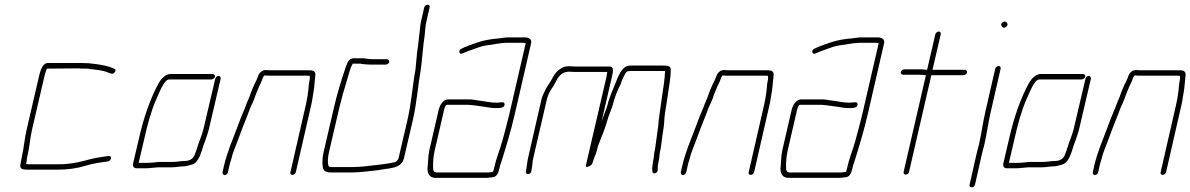

<svg xmlns="http://www.w3.org/2000/svg" viewBox="-20 -740 5065 817"><path d="M322 -472H184C157 -472 149 -428 142 -398L93 -187C84 -147 82 -114 74 -78C71 -65 70 -54 67 -41C62 -20 78 -18 99 -18H225C268 -18 310 -24 345 -35C372 -44 409 -49 439 -53C455 -56 458 -79 441 -76C409 -72 372 -66 343 -57C309 -48 273 -41 230 -41H104C99 -41 96 -41 91 -42C94 -54 94 -66 97 -78C106 -115 107 -146 116 -187L165 -398C168 -411 174 -439 180 -448L317 -449C322 -448 327 -448 333 -448H350C355 -448 360 -447 365 -446C392 -443 423 -440 443 -430L453 -427C459 -424 464 -427 469 -434C474 -441 472 -446 465 -448L456 -452C438 -459 413 -464 391 -467L373 -469C366 -470 362 -470 357 -471C347 -471 333 -472 322 -472Z M885 -425H705C685 -425 667 -406 656 -388C620 -322 592 -242 572 -154L546 -43C544 -33 550 -24 560 -24H604C611 -24 620 -25 629 -26L653 -28H710C727 -28 744 -32 760 -32C770 -32 784 -36 794 -39C826 -46 836 -91 847 -125L855 -146C861 -164 862 -166 868 -187L919 -405C920 -411 916 -417 910 -417C904 -417 897 -411 896 -405L845 -188C840 -169 838 -166 832 -149L824 -127C818 -110 816 -99 809 -83C802 -63 786 -55 765 -55C749 -55 732 -51 716 -51H658C644 -50 624 -47 609 -47H570L595 -154C608 -212 624 -271 646 -320C656 -340 677 -402 700 -402H880C886 -402 894 -408 895 -414C896 -420 891 -425 885 -425Z M950 -7 956 -34C957 -39 959 -48 963 -59C971 -94 985 -122 997 -156C1012 -199 1030 -239 1045 -281C1053 -298 1058 -308 1064 -325C1067 -336 1074 -350 1078 -361C1083 -376 1094 -392 1098 -408C1100 -411 1102 -419 1107 -419C1114 -418 1122 -418 1129 -418H1286C1290 -418 1293 -418 1298 -417C1298 -414 1299 -409 1298 -402C1296 -395 1295 -387 1294 -378C1292 -351 1288 -323 1281 -292L1216 -8C1214 -1 1217 4 1224 4C1231 4 1237 -1 1239 -8L1304 -292C1307 -303 1308 -313 1310 -324C1313 -343 1317 -363 1318 -381C1319 -395 1322 -413 1322 -425C1320 -440 1309 -441 1291 -441H1134C1127 -441 1120 -441 1113 -442C1096 -443 1081 -430 1077 -412C1075 -407 1072 -401 1070 -396C1059 -375 1049 -351 1041 -327C1035 -311 1030 -303 1024 -285C1011 -254 999 -225 988 -194C969 -143 946 -91 933 -34L927 -7C926 -1 930 5 936 5C942 5 949 -1 950 -7Z M1627 -488H1564C1545 -488 1529 -494 1513 -492H1484C1474 -492 1465 -486 1459 -474L1451 -454C1432 -397 1415 -344 1401 -282L1357 -93C1351 -66 1350 -41 1355 -23C1359 -10 1372 -6 1391 -6H1471C1512 -6 1551 -12 1590 -16C1631 -25 1688 -20 1699 -67L1736 -226C1754 -303 1758 -374 1771 -447C1777 -494 1780 -543 1787 -589C1790 -612 1789 -627 1795 -651L1808 -708C1810 -715 1807 -720 1800 -720C1793 -720 1787 -715 1785 -708L1772 -651C1768 -634 1768 -623 1766 -608C1763 -585 1762 -569 1759 -546C1753 -511 1752 -480 1748 -445C1735 -373 1731 -303 1713 -226L1676 -67C1675 -61 1666 -51 1661 -50C1639 -45 1616 -42 1592 -39C1554 -35 1517 -29 1477 -29H1397C1391 -29 1379 -29 1378 -34C1373 -48 1375 -72 1380 -93L1424 -282C1434 -324 1444 -359 1456 -397C1464 -423 1469 -449 1481 -469H1509C1512 -470 1515 -469 1518 -468C1528 -467 1545 -465 1558 -465H1621C1627 -465 1635 -470 1636 -476C1637 -482 1633 -488 1627 -488Z M1847 -274 1807 -101C1801 -73 1802 -47 1799 -23C1799 -1 1808 17 1834 17H2044C2058 17 2065 15 2078 14C2097 11 2101 -7 2106 -27C2107 -33 2109 -40 2112 -47C2132 -110 2154 -183 2170 -252L2240 -556C2244 -572 2231 -581 2213 -581H2143C2129 -581 2118 -578 2106 -577C2070 -574 2038 -569 2008 -558C1984 -549 1963 -543 1942 -532C1928 -524 1935 -505 1949 -513C1963 -519 1974 -524 1990 -529C2010 -536 2029 -544 2051 -547C2079 -550 2109 -558 2138 -558H2208C2212 -558 2214 -557 2216 -556H2217L2147 -253C2139 -218 2127 -176 2118 -142C2106 -99 2092 -68 2083 -27C2082 -22 2081 -16 2078 -9C2073 -8 2068 -7 2065 -7C2061 -6 2055 -6 2049 -6H1839C1826 -6 1822 -16 1823 -28C1822 -49 1824 -74 1830 -101L1870 -274C1871 -279 1876 -294 1881 -294H1967C1973 -294 1979 -294 1985 -293L2003 -291C2010 -290 2016 -289 2024 -288C2046 -286 2066 -280 2089 -280C2105 -280 2127 -280 2127 -295C2128 -311 2109 -303 2094 -303C2065 -303 2039 -310 2011 -313L1993 -316C1986 -317 1979 -317 1972 -317H1886C1867 -317 1852 -294 1847 -274Z M2759 -54C2759 -49 2758 -45 2757 -41C2756 -36 2756 -30 2755 -22L2756 -12C2755 4 2779 -1 2779 -17V-27C2779 -33 2779 -38 2780 -41C2784 -57 2786 -71 2787 -86C2795 -119 2796 -151 2802 -185C2804 -195 2805 -206 2806 -218C2807 -254 2816 -292 2821 -331C2826 -370 2835 -410 2834 -444C2835 -460 2819 -461 2801 -461H2670C2665 -461 2659 -461 2653 -460C2625 -454 2610 -415 2599 -386C2588 -357 2573 -328 2565 -293C2559 -273 2550 -253 2543 -232C2542 -228 2541 -224 2539 -219L2583 -410C2588 -432 2595 -457 2574 -457H2431C2426 -457 2419 -457 2410 -458C2401 -458 2394 -458 2387 -457C2365 -452 2344 -433 2334 -414C2327 -399 2314 -380 2305 -366L2298 -352C2293 -343 2287 -329 2284 -317L2228 -72C2223 -52 2223 -36 2219 -18L2218 -11C2216 -4 2220 1 2227 1C2234 1 2239 -4 2241 -11L2242 -18C2246 -36 2245 -51 2250 -71L2307 -317C2312 -339 2323 -357 2335 -374C2353 -405 2361 -435 2404 -435C2412 -434 2419 -434 2425 -434H2564C2563 -427 2562 -419 2560 -410L2473 -36C2472 -30 2475 -28 2483 -31C2493 -35 2498 -39 2500 -43C2506 -64 2514 -80 2520 -100C2522 -109 2524 -119 2529 -130C2542 -163 2555 -194 2565 -230C2571 -252 2581 -271 2587 -292C2595 -326 2607 -355 2621 -382C2626 -397 2636 -423 2646 -434C2651 -438 2659 -438 2665 -438H2810C2809 -419 2808 -404 2805 -383L2801 -357C2796 -322 2790 -279 2785 -244C2782 -227 2782 -202 2778 -184L2774 -154C2770 -130 2769 -108 2763 -84C2763 -79 2763 -75 2762 -72C2762 -66 2760 -60 2759 -54Z M2900 -7 2906 -34C2907 -39 2909 -48 2913 -59C2921 -94 2935 -122 2947 -156C2962 -199 2980 -239 2995 -281C3003 -298 3008 -308 3014 -325C3017 -336 3024 -350 3028 -361C3033 -376 3044 -392 3048 -408C3050 -411 3052 -419 3057 -419C3064 -418 3072 -418 3079 -418H3236C3240 -418 3243 -418 3248 -417C3248 -414 3249 -409 3248 -402C3246 -395 3245 -387 3244 -378C3242 -351 3238 -323 3231 -292L3166 -8C3164 -1 3167 4 3174 4C3181 4 3187 -1 3189 -8L3254 -292C3257 -303 3258 -313 3260 -324C3263 -343 3267 -363 3268 -381C3269 -395 3272 -413 3272 -425C3270 -440 3259 -441 3241 -441H3084C3077 -441 3070 -441 3063 -442C3046 -443 3031 -430 3027 -412C3025 -407 3022 -401 3020 -396C3009 -375 2999 -351 2991 -327C2985 -311 2980 -303 2974 -285C2961 -254 2949 -225 2938 -194C2919 -143 2896 -91 2883 -34L2877 -7C2876 -1 2880 5 2886 5C2892 5 2899 -1 2900 -7Z M3349 -274 3309 -101C3303 -73 3304 -47 3301 -23C3301 -1 3310 17 3336 17H3546C3560 17 3567 15 3580 14C3599 11 3603 -7 3608 -27C3609 -33 3611 -40 3614 -47C3634 -110 3656 -183 3672 -252L3742 -556C3746 -572 3733 -581 3715 -581H3645C3631 -581 3620 -578 3608 -577C3572 -574 3540 -569 3510 -558C3486 -549 3465 -543 3444 -532C3430 -524 3437 -505 3451 -513C3465 -519 3476 -524 3492 -529C3512 -536 3531 -544 3553 -547C3581 -550 3611 -558 3640 -558H3710C3714 -558 3716 -557 3718 -556H3719L3649 -253C3641 -218 3629 -176 3620 -142C3608 -99 3594 -68 3585 -27C3584 -22 3583 -16 3580 -9C3575 -8 3570 -7 3567 -7C3563 -6 3557 -6 3551 -6H3341C3328 -6 3324 -16 3325 -28C3324 -49 3326 -74 3332 -101L3372 -274C3373 -279 3378 -294 3383 -294H3469C3475 -294 3481 -294 3487 -293L3505 -291C3512 -290 3518 -289 3526 -288C3548 -286 3568 -280 3591 -280C3607 -280 3629 -280 3629 -295C3630 -311 3611 -303 3596 -303C3567 -303 3541 -310 3513 -313L3495 -316C3488 -317 3481 -317 3474 -317H3388C3369 -317 3354 -294 3349 -274Z M3960 -594 3925 -443H3923C3914 -444 3907 -445 3899 -445H3828C3822 -445 3814 -440 3813 -434C3812 -428 3816 -422 3822 -422H3893C3902 -422 3912 -420 3920 -420L3825 -8C3824 -2 3828 3 3834 3C3840 3 3847 -2 3848 -8L3943 -420H4080C4086 -420 4094 -426 4095 -432C4096 -438 4091 -443 4085 -443H3948L3983 -594C3984 -600 3981 -606 3975 -606C3969 -606 3961 -600 3960 -594Z M4215 -448 4173 -265C4162 -217 4156 -170 4145 -122C4141 -107 4137 -93 4134 -79L4106 45C4104 52 4108 57 4115 57C4122 57 4127 52 4129 45L4157 -79C4160 -93 4164 -107 4168 -122C4179 -170 4185 -217 4196 -265L4238 -448C4239 -454 4236 -459 4230 -459C4224 -459 4216 -454 4215 -448ZM4242 -629C4247 -623 4251 -618 4261 -626C4271 -634 4267 -640 4263 -645C4253 -655 4234 -640 4242 -629Z M4588 -425H4408C4388 -425 4370 -406 4359 -388C4323 -322 4295 -242 4275 -154L4249 -43C4247 -33 4253 -24 4263 -24H4307C4314 -24 4323 -25 4332 -26L4356 -28H4413C4430 -28 4447 -32 4463 -32C4473 -32 4487 -36 4497 -39C4529 -46 4539 -91 4550 -125L4558 -146C4564 -164 4565 -166 4571 -187L4622 -405C4623 -411 4619 -417 4613 -417C4607 -417 4600 -411 4599 -405L4548 -188C4543 -169 4541 -166 4535 -149L4527 -127C4521 -110 4519 -99 4512 -83C4505 -63 4489 -55 4468 -55C4452 -55 4435 -51 4419 -51H4361C4347 -50 4327 -47 4312 -47H4273L4298 -154C4311 -212 4327 -271 4349 -320C4359 -340 4380 -402 4403 -402H4583C4589 -402 4597 -408 4598 -414C4599 -420 4594 -425 4588 -425Z M4653 -7 4659 -34C4660 -39 4662 -48 4666 -59C4674 -94 4688 -122 4700 -156C4715 -199 4733 -239 4748 -281C4756 -298 4761 -308 4767 -325C4770 -336 4777 -350 4781 -361C4786 -376 4797 -392 4801 -408C4803 -411 4805 -419 4810 -419C4817 -418 4825 -418 4832 -418H4989C4993 -418 4996 -418 5001 -417C5001 -414 5002 -409 5001 -402C4999 -395 4998 -387 4997 -378C4995 -351 4991 -323 4984 -292L4919 -8C4917 -1 4920 4 4927 4C4934 4 4940 -1 4942 -8L5007 -292C5010 -303 5011 -313 5013 -324C5016 -343 5020 -363 5021 -381C5022 -395 5025 -413 5025 -425C5023 -440 5012 -441 4994 -441H4837C4830 -441 4823 -441 4816 -442C4799 -443 4784 -430 4780 -412C4778 -407 4775 -401 4773 -396C4762 -375 4752 -351 4744 -327C4738 -311 4733 -303 4727 -285C4714 -254 4702 -225 4691 -194C4672 -143 4649 -91 4636 -34L4630 -7C4629 -1 4633 5 4639 5C4645 5 4652 -1 4653 -7Z"/></svg>

Font: Electronic
Style: ExLtIt
Weight: 200
Version: Version 1.011